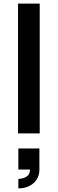

<svg xmlns="http://www.w3.org/2000/svg" viewBox="-20 -740 320 1065"><path d="M81.8 305V252.5Q89.3 252.5 104.8 249.2Q120.3 245.8 133.4 234.6Q146.4 223.4 146.2 200.2H81.8V83.5H198.5V200.2Q198.5 247.8 165.4 276.4Q132.3 305 81.8 305ZM80 0V-720H200.3V0Z"/></svg>

Font: Manrope ExtraLight
Style: Regular
Weight: 200
Designer: Mikhail Sharanda
Foundry: Mikhail Sharanda
Version: Version 4.505